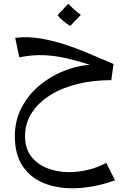

<svg xmlns="http://www.w3.org/2000/svg" viewBox="-20 -594 680 1035"><path d="M369 421Q284 421 213.5 392Q143 363 101.5 300.5Q60 238 60 140Q60 55 97.5 -16Q135 -87 199 -138.5Q263 -190 343 -218.5Q423 -247 508 -247L592 -249L580 -162Q481 -162 396.5 -141Q312 -120 249 -80Q186 -40 150.5 15.5Q115 71 115 140Q115 206 148 249Q181 292 235.5 313Q290 334 352 334Q402 334 454.5 321.5Q507 309 553 284L600 378Q542 399 483 410Q424 421 369 421ZM574 -212Q508 -231 449.5 -249.5Q391 -268 333.5 -281Q276 -294 215 -296.5Q154 -299 84 -285L62 -390Q126 -398 192.5 -387.5Q259 -377 327 -355Q395 -333 461.5 -304.5Q528 -276 592 -249ZM358 -454Q339 -466 321 -481Q303 -496 290 -512L348 -574Q364 -557 380 -542.5Q396 -528 416 -514Z"/></svg>

Font: Marhey Light
Style: Regular
Weight: 300
Designer: Nur Syamsi & Bustanul Arifin
Foundry: Namelatype
Version: Version 1.000